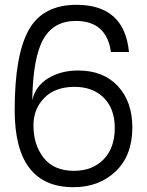

<svg xmlns="http://www.w3.org/2000/svg" viewBox="-20 -764 610 798"><path d="M298 -744Q497 -744 516 -548H441Q423 -677 295 -677Q203 -677 160 -601Q117 -525 114 -347Q127 -406 180 -438.5Q233 -471 305 -471Q409 -471 469.5 -406.5Q530 -342 530 -234Q530 -118 461 -52Q392 14 285 14Q41 14 41 -306Q41 -535 99.5 -639.5Q158 -744 298 -744ZM119 -243Q119 -162 161.5 -108Q204 -54 288 -54Q364 -54 410.5 -101.5Q457 -149 457 -232Q457 -312 411.5 -357.5Q366 -403 290 -403Q209 -403 164 -357Q119 -311 119 -243Z"/></svg>

Font: Nacelle Light
Style: Regular
Weight: 300
Designer: Sora Sagano
Foundry: Sora Sagano
Version: Version 1.000;FEAKit 1.0